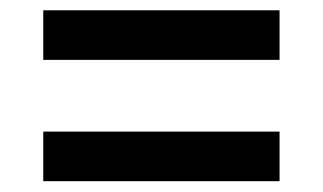

<svg xmlns="http://www.w3.org/2000/svg" viewBox="-20 -482 612 364"><path d="M62 -368.5V-462.5H510V-368.5ZM62 -138.5V-232.5H510V-138.5Z"/></svg>

Font: Commissioner Medium
Style: Regular
Weight: 500
Designer: Kostas Bartsokas
Foundry: Kostas Bartsokas
Version: Version 1.000; ttfautohint (v1.8.3)